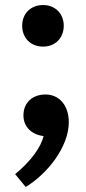

<svg xmlns="http://www.w3.org/2000/svg" viewBox="-20 -530 343 762"><path d="M161 -155C108 -155 73 -122 73 -72C73 -25 108 5 153 10C143 53 103 110 40 161L82 212C168 160 253 53 253 -45C253 -114 213 -155 161 -155ZM151 -510C102 -510 68 -476 68 -428C68 -379 102 -345 151 -345C199 -345 233 -379 233 -428C233 -476 199 -510 151 -510Z"/></svg>

Font: Gully SemiBold
Style: Regular
Weight: 600
Designer: jaikishan Patel
Foundry: MagicType
Version: Version 1.000;Glyphs 3.2 (3242)